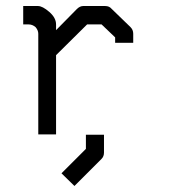

<svg xmlns="http://www.w3.org/2000/svg" viewBox="-20 -496 580 637"><path d="M265 -49H325V10Q325 23 317 31L227 121L184 79L265 -2ZM166 -313V-50H107V-384Q107 -395.5 98 -406Q87.5 -415 75 -415H57V-476H106Q121 -476 143.5 -456.5Q166 -437 166 -415V-396L235 -466Q245 -476 256 -476H329Q342.5 -476 350 -467L413 -406Q422 -397 422 -384V-354H362V-372L317 -415H269Z"/></svg>

Font: IBM 3270
Style: Regular
Weight: 400
Monospace: yes
Version: Version 2.3.1